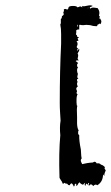

<svg xmlns="http://www.w3.org/2000/svg" viewBox="-20 -544 411 710"><path d="M203 -44Q200 -74 204 -98L203 -114L202 -131Q201 -145 201 -165Q201 -282 206 -382V-418Q206 -440 203 -453Q206 -458 205 -463V-474Q209 -475 209 -484L213 -487Q215 -489 216 -491Q214 -497 214 -498L215 -500L216 -502Q217 -506 216 -509Q218 -511 222 -511L225 -510L227 -509Q230 -508 231.5 -510.5Q233 -513 234 -518Q238 -522 250 -522Q264 -522 266 -517L271 -518L275 -520Q280 -521 284 -516V-522Q290 -520 293 -521L303 -523Q316 -526 323 -522L319 -520L314 -518Q310 -516 314 -512Q318 -516 326 -516L334 -515L341 -514Q351 -501 346 -487Q346 -486 347 -485Q348 -484 349 -483V-481L348 -479Q346 -477 348 -475Q350 -476 351 -474.5Q352 -473 353 -470Q357 -466 352 -454Q351 -458 347 -456L344 -454L340 -452V-449Q338 -447 337 -447L325 -448L313 -451Q298 -453 290 -451H283L278 -452H273V-435H268Q264 -434 262 -432V-423Q260 -418 262 -414Q263 -415 265 -415Q262 -407 271 -407Q272 -406 270 -404L268 -403L267 -402L268 -399L269 -397Q270 -396 270 -394Q270 -393 263 -392Q267 -387 267 -381L266 -377L265 -374Q261 -369 269 -364Q268 -363 266 -361L265 -359Q265 -357 266 -357Q267 -357 269 -359Q271 -361 271 -364Q275 -363 272 -355L269 -350L267 -346Q270 -341 269 -337L268 -332L267 -327L271 -320Q262 -322 260 -318Q268 -313 269 -310Q265 -309 265 -303Q265 -296 269 -295Q265 -292 265 -284Q265 -276 268 -271L267 -266L266 -261Q265 -257 270 -253Q261 -252 267 -241Q262 -234 268 -224Q264 -223 262 -217Q262 -212 265 -207L264 -204L263 -201Q263 -197 267 -196Q263 -189 263 -175V-165L264 -154Q265 -153 266 -153Q263 -144 265 -111V-86Q266 -68 271 -62L269 -58V-53Q268 -48 273 -44Q272 -25 279 9L280 25Q280 32 282 42Q278 46 279 52L281 57L284 63L293 61L303 59Q317 57 323 57Q328 54 331 54Q336 56 337 60H346Q352 62 353 65Q359 65 368 74Q366 78 367 80L371 86L369 91L367 96Q365 104 366 107Q365 105 361 101Q361 128 340 141Q332 135 325 144Q320 138 317 138Q315 136 313 140Q308 144 307 140L302 137Q302 136 301 136Q300 136 299 135Q298 135 296 143Q293 142 293 138L295 132Q294 132 292 134L290 136Q288 139 286 139Q278 136 274 130L270 134L268 138Q266 142 262 144V136Q258 134 256 139V143L253 146Q248 134 244 134Q243 134 240 137Q239 141 236 141Q232 141 228 135Q222 136 219 132L217 133L215 135Q213 136 211 134Q211 132 209 128L205 122Q199 114 200 110Q197 22 203 -44ZM266 -445Q270 -446 267 -453Q265 -452 266 -445ZM307 140Q312 135 307 132Q304 136 307 140ZM305 -516V-512Q308 -516 305 -516Z"/></svg>

Font: Kom-post
Style: Regular
Weight: 400
Designer: @guaschetti
Foundry: guaschetti
Version: Version 1.00 December 6, 2021, initial release